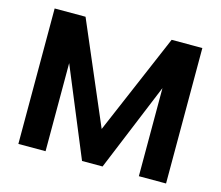

<svg xmlns="http://www.w3.org/2000/svg" viewBox="-100 -827 1098 956"><g transform="rotate(15 449.5 -349.0)"><path d="M68.8 0V-698.2H228L450.2 -179.2L671.9 -698.2H830.1V0H689.9V-454.1L502.9 0H397L209 -454.1V0Z"/></g></svg>

Font: Poppins SemiBold
Style: Regular
Weight: 600
Designer: Ninad Kale (Devanagari), Jonny Pinhorn (Latin)
Foundry: Indian Type Foundry
Version: 4.004